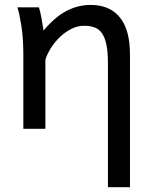

<svg xmlns="http://www.w3.org/2000/svg" viewBox="-20 -528 619 787"><path d="M139.2 -498Q142.1 -490.2 145 -477.8Q147.9 -465.3 150.4 -451.7Q152.8 -438 154.8 -424.8L158.7 -402.8Q205.1 -458.5 252.4 -483.2Q299.8 -507.8 351.6 -507.8Q429.7 -507.8 471.2 -456.8Q512.7 -405.8 512.7 -305.2V239.3H422.4V-268.6Q422.4 -314.5 416.3 -344.2Q410.2 -374 398.2 -391.4Q386.2 -408.7 367.9 -415.5Q349.6 -422.4 324.7 -422.4Q298.3 -422.4 273.2 -409.9Q248 -397.5 227.1 -377.7Q206.1 -357.9 189.9 -333Q173.8 -308.1 166 -283.2V0H75.7V-300.3Q75.7 -372.6 67.6 -422.6Q59.6 -472.7 51.3 -498Z"/></svg>

Font: Andika
Style: Regular
Weight: 400
Designer: Victor Gaultney, Annie Olsen, Julie Remington, Don Collingsworth, Eric Hays
Foundry: SIL International
Version: Version 1.001